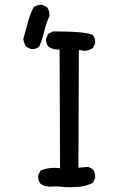

<svg xmlns="http://www.w3.org/2000/svg" viewBox="-20 -794 540 807"><path d="M248 -7.8Q222.7 -11.7 196.3 -9.8Q169.9 -7.8 150.4 -21.5Q138.7 -35.2 140.6 -57.6L150.4 -77.1Q187.5 -92.8 232.4 -86.9L230.5 -585.9Q203.1 -584 183.6 -597.7Q171.9 -611.3 173.8 -632.8L183.6 -652.3L203.1 -662.1Q342.8 -662.1 370.1 -646.5Q381.8 -632.8 379.9 -611.3L370.1 -591.8Q354.5 -582 336.9 -580.1L311.5 -584L309.6 -88.9L350.6 -92.8L370.1 -83Q381.8 -67.4 379.9 -44.9L370.1 -25.4Q342.8 -11.7 312 -8.8Q281.2 -5.9 248 -7.8ZM109.4 -587.9 89.8 -597.7Q80.1 -613.3 78.1 -630.9Q87.9 -664.1 96.7 -698.2Q105.5 -732.4 121.1 -763.7Q136.7 -775.4 158.2 -773.4L177.7 -763.7Q189.5 -748 187.5 -726.6Q173.8 -695.3 166 -662.1Q158.2 -628.9 144.5 -597.7Q130.9 -585.9 109.4 -587.9Z"/></svg>

Font: JasonHandwriting4
Style: Regular
Weight: 400
Version: Version 1.01.21